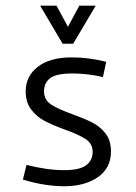

<svg xmlns="http://www.w3.org/2000/svg" viewBox="-20 -647 478 675"><path d="M234.4 -388.7Q177.7 -388.7 156.2 -372.1Q134.8 -355.5 134.8 -326.2Q134.8 -295.9 159.2 -279.8Q183.6 -263.7 235.4 -245.1Q278.3 -229.5 305.2 -215.8Q332 -202.1 351.1 -177.7Q370.1 -153.3 370.1 -114.3Q370.1 -55.7 323.7 -23.9Q277.3 7.8 206.1 7.8Q137.7 7.8 60.5 -15.6L73.2 -67.4Q145.5 -48.8 205.1 -48.8Q259.8 -48.8 282.7 -65.9Q305.7 -83 305.7 -113.3Q305.7 -141.6 281.7 -157.7Q257.8 -173.8 208 -191.4Q163.1 -208 136.2 -222.2Q109.4 -236.3 89.8 -261.7Q70.3 -287.1 70.3 -326.2Q70.3 -378.9 112.8 -412.1Q155.3 -445.3 232.4 -445.3Q291 -445.3 353.5 -429.7L341.8 -376Q288.1 -388.7 234.4 -388.7ZM258.8 -627H316.4L237.3 -493.2H200.2L121.1 -627H178.7L218.8 -552.7Z"/></svg>

Font: Sudo Light
Style: Regular
Weight: 300
Monospace: yes
Designer: Jens Kutilek
Foundry: Jens Kutilek
Version: Version 0.040